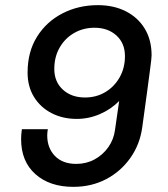

<svg xmlns="http://www.w3.org/2000/svg" viewBox="-20 -716 654 746"><path d="M264.8 10Q173 10 117.5 -39.4Q62 -88.8 62 -175.5Q62 -193 65 -214H165.8Q164.8 -207.5 164.1 -201.5Q163.5 -195.5 163.5 -190Q163.5 -141 193.4 -110.1Q223.2 -79.2 276.2 -79.2Q315.2 -79.2 347.4 -96.6Q379.5 -114 400.8 -144.1Q422 -174.2 426.8 -211L443 -323.5Q410.5 -290.8 367.5 -272.4Q324.5 -254 278.2 -254Q223.5 -254 180 -276.6Q136.5 -299.2 111.9 -339.6Q87.2 -380 87.2 -434Q87.2 -514.8 123.9 -573.4Q160.5 -632 222.8 -664Q285 -696 360.2 -696Q422 -696 469.1 -672Q516.2 -648 542.6 -604.4Q569 -560.8 569 -500.8Q569 -495.2 567.6 -482.4Q566.2 -469.5 562.4 -440.8Q558.5 -412 551.6 -359.4Q544.8 -306.8 532.8 -222.2Q523.8 -155.2 486.8 -102.8Q449.8 -50.2 392.8 -20.1Q335.8 10 264.8 10ZM310.5 -337.2Q354 -337.2 389 -358Q424 -378.8 444.8 -415.4Q465.5 -452 465.5 -497.8Q465.5 -547.8 432.5 -578Q399.5 -608.2 347.2 -608.2Q303.8 -608.2 268.4 -588Q233 -567.8 212 -531.6Q191 -495.5 191 -448Q191 -398.2 224.2 -367.8Q257.5 -337.2 310.5 -337.2Z"/></svg>

Font: Chivo Medium
Style: Italic
Weight: 500
Italic angle: -8.05°
Designer: Hector Gatti
Foundry: Omnibus-Type
Version: Version 2.002